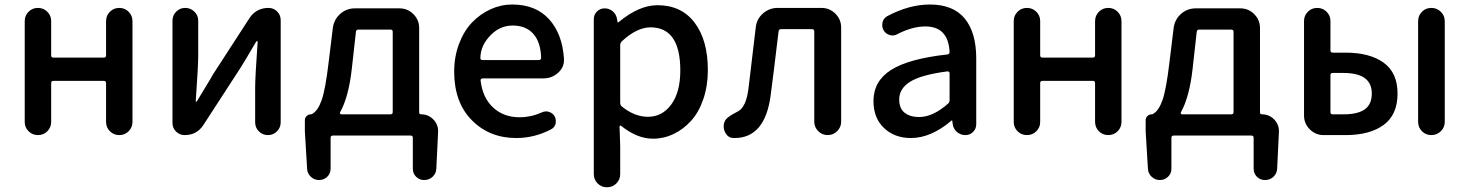

<svg xmlns="http://www.w3.org/2000/svg" viewBox="-20 -584 6351 830"><path d="M86.9 -56.6V-493.2Q86.9 -516.6 103.5 -533.2Q120.1 -549.8 144 -549.8Q168 -549.8 184.6 -533.2Q201.2 -516.6 201.2 -493.2V-344.7Q201.2 -335 210.9 -335H428.7Q438.5 -335 438.5 -344.7V-492.2Q438.5 -516.6 455.1 -533.2Q471.7 -549.8 495.6 -549.8Q519.5 -549.8 536.1 -533.2Q552.7 -516.6 552.7 -492.2V-57.6Q552.7 -33.2 536.1 -16.6Q519.5 0 495.6 0Q471.7 0 455.1 -16.6Q438.5 -33.2 438.5 -57.6V-224.6Q438.5 -234.4 428.7 -234.4H210.9Q201.2 -234.4 201.2 -224.6V-56.6Q201.2 -33.2 184.6 -16.6Q168 0 144 0Q120.1 0 103.5 -16.6Q86.9 -33.2 86.9 -56.6Z M778.3 0Q756.8 0 741.2 -15.1Q725.6 -30.3 725.6 -52.7V-494.1Q725.6 -517.6 741.7 -533.7Q757.8 -549.8 780.8 -549.8Q803.7 -549.8 820.3 -533.7Q836.9 -517.6 836.9 -494.1V-344.7Q836.9 -298.8 826.2 -147.5Q825.2 -144.5 828.1 -144.5Q831.1 -144.5 832 -147.5Q840.8 -163.1 866.2 -204.1Q891.6 -245.1 900.4 -261.7L1058.6 -505.9Q1087.9 -549.8 1140.6 -549.8Q1163.1 -549.8 1178.2 -534.2Q1193.4 -518.6 1193.4 -497.1V-55.7Q1193.4 -32.2 1177.2 -16.1Q1161.1 0 1138.2 0Q1115.2 0 1099.1 -16.1Q1083 -32.2 1083 -55.7V-205.1Q1083 -250 1093.8 -403.3Q1093.8 -406.2 1091.3 -406.2Q1088.9 -406.2 1086.9 -403.3Q1039.1 -321.3 1018.6 -289.1L859.4 -43.9Q831.1 0 778.3 0Z M1450.2 -98.6Q1448.2 -95.7 1450.2 -92.8Q1452.1 -89.8 1455.1 -89.8H1668Q1677.7 -89.8 1677.7 -99.6V-446.3Q1677.7 -456.1 1668 -456.1H1529.3Q1519.5 -456.1 1518.6 -446.3L1501 -288.1Q1487.3 -165 1450.2 -98.6ZM1792 -98.6Q1792 -89.8 1800.8 -89.8Q1831.1 -89.8 1852.5 -68.4Q1874 -46.9 1874 -16.6L1866.2 145.5Q1865.2 166 1850.1 180.2Q1835 194.3 1813.5 194.3Q1793 194.3 1778.8 180.2Q1764.6 166 1764.6 145.5V11.7Q1764.6 2 1754.9 2H1418.9Q1409.2 2 1409.2 11.7V145.5Q1409.2 166 1394.5 180.2Q1379.9 194.3 1359.4 194.3Q1338.9 194.3 1323.7 180.2Q1308.6 166 1307.6 145.5L1297.9 -16.6V-64.5Q1297.9 -75.2 1305.7 -82.5Q1313.5 -89.8 1324.2 -89.8Q1327.1 -89.8 1330.1 -91.8Q1354.5 -105.5 1370.6 -151.4Q1386.7 -197.3 1400.4 -312.5L1418.9 -463.9Q1423.8 -500 1450.7 -523.9Q1477.5 -547.9 1514.6 -547.9H1707Q1742.2 -547.9 1767.1 -522.9Q1792 -498 1792 -462.9Z M2211.9 12.7Q2095.7 12.7 2019.5 -64.5Q1943.4 -141.6 1943.4 -274.4Q1943.4 -338.9 1964.4 -394.5Q1985.4 -450.2 2020.5 -486.8Q2055.7 -523.4 2100.6 -543.9Q2145.5 -564.5 2194.3 -564.5Q2295.9 -564.5 2353.5 -501Q2411.1 -437.5 2418 -330.1Q2418 -327.1 2418 -324.2Q2418 -292 2392.6 -269.5Q2366.2 -245.1 2328.1 -245.1H2066.4Q2062.5 -245.1 2059.6 -242.2Q2056.6 -239.3 2057.6 -235.4Q2066.4 -161.1 2111.8 -119.1Q2157.2 -77.1 2226.6 -77.1Q2275.4 -77.1 2321.3 -97.7Q2331.1 -102.5 2340.8 -102.5Q2346.7 -102.5 2352.5 -100.6Q2369.1 -95.7 2377.9 -81.1Q2382.8 -71.3 2382.8 -60.5Q2382.8 -54.7 2381.8 -48.8Q2377 -32.2 2361.3 -24.4Q2290 12.7 2211.9 12.7ZM2056.6 -332Q2056.6 -329.1 2058.6 -327.1Q2061.5 -324.2 2065.4 -324.2H2309.6Q2313.5 -324.2 2316.4 -327.1Q2319.3 -330.1 2319.3 -333Q2319.3 -334 2319.3 -334Q2317.4 -401.4 2285.6 -437.5Q2253.9 -473.6 2196.3 -473.6Q2144.5 -473.6 2105.5 -436.5Q2056.6 -389.6 2056.6 -332Z M2546.9 168V-501Q2546.9 -520.5 2560.5 -534.2Q2574.2 -547.9 2593.8 -547.9Q2614.3 -547.9 2629.4 -534.7Q2644.5 -521.5 2647.5 -501L2649.4 -489.3Q2650.4 -487.3 2651.9 -487.3Q2653.3 -487.3 2654.3 -488.3Q2742.2 -561.5 2822.3 -561.5Q2925.8 -561.5 2982.9 -485.8Q3040 -410.2 3040 -281.2Q3040 -212.9 3020.5 -155.8Q3001 -98.6 2967.8 -62Q2934.6 -25.4 2892.1 -4.9Q2849.6 15.6 2802.7 15.6Q2734.4 15.6 2665 -40Q2663.1 -42 2660.6 -41Q2658.2 -40 2658.2 -37.1L2661.1 47.9V168Q2661.1 192.4 2644.5 209Q2627.9 225.6 2604 225.6Q2580.1 225.6 2563.5 209Q2546.9 192.4 2546.9 168ZM2781.2 -79.1Q2842.8 -79.1 2881.8 -132.3Q2920.9 -185.5 2920.9 -279.3Q2920.9 -465.8 2792 -465.8Q2733.4 -465.8 2668 -405.3Q2661.1 -398.4 2661.1 -388.7V-139.6Q2661.1 -128.9 2668.9 -123Q2723.6 -79.1 2781.2 -79.1Z M3155.3 12.7Q3153.3 12.7 3152.3 12.7Q3129.9 12.7 3118.2 -5.9Q3108.4 -20.5 3108.4 -37.1Q3108.4 -42 3109.4 -48.8Q3111.3 -56.6 3115.2 -63.5Q3119.1 -70.3 3127.4 -76.7Q3135.7 -83 3140.1 -85.9Q3144.5 -88.9 3156.7 -95.2Q3168.9 -101.6 3171.9 -103.5Q3206.1 -123 3215.8 -203.1Q3217.8 -222.7 3247.1 -465.8Q3251 -502 3278.3 -525.9Q3305.7 -549.8 3341.8 -549.8H3531.2Q3566.4 -549.8 3591.3 -524.9Q3616.2 -500 3616.2 -464.8V-57.6Q3616.2 -34.2 3599.1 -17.1Q3582 0 3558.1 0Q3534.2 0 3517.1 -17.1Q3500 -34.2 3500 -57.6V-448.2Q3500 -458 3490.2 -458H3356.4Q3346.7 -458 3345.7 -448.2Q3322.3 -252 3311.5 -171.9Q3287.1 12.7 3155.3 12.7Z M3918 12.7Q3846.7 12.7 3801.3 -30.8Q3755.9 -74.2 3755.9 -146.5Q3755.9 -233.4 3832 -281.7Q3908.2 -330.1 4075.2 -348.6Q4085 -349.6 4085 -359.4Q4079.1 -469.7 3980.5 -469.7Q3923.8 -469.7 3859.4 -436.5Q3849.6 -430.7 3837.9 -430.7Q3832 -430.7 3826.2 -432.6Q3808.6 -437.5 3799.8 -453.1Q3793.9 -463.9 3793.9 -474.6Q3793.9 -481.4 3794.9 -487.3Q3799.8 -505.9 3816.4 -514.6Q3910.2 -564.5 4000 -564.5Q4100.6 -564.5 4150.4 -503.9Q4200.2 -443.4 4200.2 -331.1V-46.9Q4200.2 -27.3 4186.5 -13.7Q4172.9 0 4153.3 0Q4132.8 0 4117.2 -13.2Q4101.6 -26.4 4098.6 -46.9L4096.7 -61.5Q4095.7 -63.5 4094.2 -63.5Q4092.8 -63.5 4091.8 -61.5Q4003.9 12.7 3918 12.7ZM3953.1 -78.1Q4012.7 -78.1 4078.1 -135.7Q4085 -141.6 4085 -151.4V-267.6Q4085 -271.5 4082 -273.4Q4080.1 -275.4 4077.1 -275.4Q4076.2 -275.4 4075.2 -275.4Q3962.9 -260.7 3915 -231Q3867.2 -201.2 3867.2 -154.3Q3867.2 -115.2 3890.6 -96.7Q3914.1 -78.1 3953.1 -78.1Z M4362.3 -56.6V-493.2Q4362.3 -516.6 4378.9 -533.2Q4395.5 -549.8 4419.4 -549.8Q4443.4 -549.8 4460 -533.2Q4476.6 -516.6 4476.6 -493.2V-344.7Q4476.6 -335 4486.3 -335H4704.1Q4713.9 -335 4713.9 -344.7V-492.2Q4713.9 -516.6 4730.5 -533.2Q4747.1 -549.8 4771 -549.8Q4794.9 -549.8 4811.5 -533.2Q4828.1 -516.6 4828.1 -492.2V-57.6Q4828.1 -33.2 4811.5 -16.6Q4794.9 0 4771 0Q4747.1 0 4730.5 -16.6Q4713.9 -33.2 4713.9 -57.6V-224.6Q4713.9 -234.4 4704.1 -234.4H4486.3Q4476.6 -234.4 4476.6 -224.6V-56.6Q4476.6 -33.2 4460 -16.6Q4443.4 0 4419.4 0Q4395.5 0 4378.9 -16.6Q4362.3 -33.2 4362.3 -56.6Z M5085 -98.6Q5083 -95.7 5085 -92.8Q5086.9 -89.8 5089.8 -89.8H5302.7Q5312.5 -89.8 5312.5 -99.6V-446.3Q5312.5 -456.1 5302.7 -456.1H5164.1Q5154.3 -456.1 5153.3 -446.3L5135.7 -288.1Q5122.1 -165 5085 -98.6ZM5426.8 -98.6Q5426.8 -89.8 5435.5 -89.8Q5465.8 -89.8 5487.3 -68.4Q5508.8 -46.9 5508.8 -16.6L5501 145.5Q5500 166 5484.9 180.2Q5469.7 194.3 5448.2 194.3Q5427.7 194.3 5413.6 180.2Q5399.4 166 5399.4 145.5V11.7Q5399.4 2 5389.6 2H5053.7Q5043.9 2 5043.9 11.7V145.5Q5043.9 166 5029.3 180.2Q5014.6 194.3 4994.1 194.3Q4973.6 194.3 4958.5 180.2Q4943.4 166 4942.4 145.5L4932.6 -16.6V-64.5Q4932.6 -75.2 4940.4 -82.5Q4948.2 -89.8 4959 -89.8Q4961.9 -89.8 4964.8 -91.8Q4989.3 -105.5 5005.4 -151.4Q5021.5 -197.3 5035.2 -312.5L5053.7 -463.9Q5058.6 -500 5085.4 -523.9Q5112.3 -547.9 5149.4 -547.9H5341.8Q5377 -547.9 5401.9 -522.9Q5426.8 -498 5426.8 -462.9Z M5702.1 0Q5667 0 5642.1 -24.9Q5617.2 -49.8 5617.2 -85V-493.2Q5617.2 -516.6 5633.8 -533.2Q5650.4 -549.8 5674.3 -549.8Q5698.2 -549.8 5714.8 -533.2Q5731.4 -516.6 5731.4 -493.2V-366.2Q5731.4 -356.4 5741.2 -356.4H5796.9Q5901.4 -356.4 5961.4 -313Q6021.5 -269.5 6021.5 -179.7Q6021.5 -87.9 5961.4 -43.9Q5901.4 0 5796.9 0ZM5731.4 -99.6Q5731.4 -89.8 5741.2 -89.8H5788.1Q5850.6 -89.8 5880.4 -111.8Q5910.2 -133.8 5910.2 -179.7Q5910.2 -268.6 5788.1 -268.6H5741.2Q5731.4 -268.6 5731.4 -258.8ZM6110.4 -57.6V-492.2Q6110.4 -516.6 6127 -533.2Q6143.6 -549.8 6167.5 -549.8Q6191.4 -549.8 6208.5 -533.2Q6225.6 -516.6 6225.6 -492.2V-57.6Q6225.6 -33.2 6208.5 -16.6Q6191.4 0 6167.5 0Q6143.6 0 6127 -16.6Q6110.4 -33.2 6110.4 -57.6Z"/></svg>

Font: Gen Jyuu GothicX Medium
Style: Regular
Weight: 500
Designer: Ryoko NISHIZUKA (kana &amp; ideographs); Paul D. Hunt (Latin, Greek &amp; Cyrillic); Wenlong ZHANG (bopomofo); Sandoll C
Version: Version 1.058.20140828